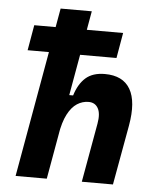

<svg xmlns="http://www.w3.org/2000/svg" viewBox="-52 -778 691 824"><g transform="rotate(5 293.0 -366.0)"><path d="M331.1 0 376.5 -254.4Q384.3 -298.3 371.3 -321Q358.4 -343.8 330.6 -343.8Q304.2 -343.8 281 -328.9Q257.8 -314 240.5 -280.8Q223.1 -247.6 213.9 -191.4L240.7 -365.7H261.7Q276.9 -415.5 307.1 -442.4Q337.4 -469.2 389.6 -469.2Q467.8 -469.2 499 -415.5Q530.3 -361.8 511.7 -257.3L465.3 0ZM45.9 0 175.8 -732.4H310.1L180.2 0ZM50.3 -542 69.3 -651.4H452.1L433.1 -542Z"/></g></svg>

Font: Cascadia Code PL
Style: Italic
Weight: 400
Italic angle: -10°
Monospace: yes
Designer: Aaron Bell
Foundry: Saja Typeworks
Version: Version 2404.023